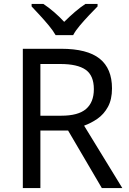

<svg xmlns="http://www.w3.org/2000/svg" viewBox="-20 -964 662 984"><path d="M294 -714Q427 -714 490.5 -663.5Q554 -613 554 -511Q554 -454 533 -416Q512 -378 479.5 -355.5Q447 -333 411 -320L607 0H502L329 -295H187V0H97V-714ZM289 -636H187V-371H294Q381 -371 421 -405.5Q461 -440 461 -507Q461 -577 419 -606.5Q377 -636 289 -636ZM265 -784Q252 -807 230 -833.5Q208 -860 184 -886Q160 -912 142 -931V-944H202Q228 -927 256 -903Q284 -879 309 -852Q336 -879 364 -903Q392 -927 418 -944H480V-931Q461 -912 436.5 -886Q412 -860 389.5 -833.5Q367 -807 355 -784Z"/></svg>

Font: Noto Sans Tifinagh Rhissa Ixa
Style: Regular
Weight: 400
Designer: JamraPatel
Foundry: JamraPatel LLC
Version: Version 2.006; ttfautohint (v1.8.4.7-5d5b)